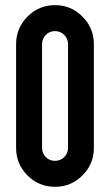

<svg xmlns="http://www.w3.org/2000/svg" viewBox="-20 -720 424 740"><path d="M341.8 -549.8V-149.9Q341.8 -87.9 297.9 -43.9Q253.9 0 191.9 0Q129.9 0 85.9 -43.9Q42 -87.9 42 -149.9V-549.8Q42 -611.8 85.9 -656Q129.9 -700.2 191.9 -700.2Q253.9 -700.2 297.9 -656Q341.8 -611.8 341.8 -549.8ZM142.1 -549.8V-408.2V-291V-149.9Q142.1 -128.9 156.5 -114.5Q170.9 -100.1 191.9 -100.1Q212.9 -100.1 227.5 -114.5Q242.2 -128.9 242.2 -149.9V-291V-408.2V-549.8Q242.2 -570.8 227.5 -585.4Q212.9 -600.1 191.9 -600.1Q170.9 -600.1 156.5 -585.4Q142.1 -570.8 142.1 -549.8Z"/></svg>

Font: OSP-DIN
Style: DIN
Weight: 500
Width: 3
Version: Version 001.000